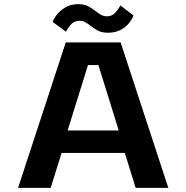

<svg xmlns="http://www.w3.org/2000/svg" viewBox="-20 -904 897 924"><path d="M790 0H633L580.5 -168H276.5L224 0H67L296.5 -700H560.5ZM403.5 -591 305.5 -276H551.5L453.5 -591ZM499.5 -746.5Q469.5 -746.5 450.2 -757.2Q431 -768 415.5 -780Q403.5 -789.5 391.2 -796.8Q379 -804 363.5 -804Q337 -804 320.8 -785.5Q304.5 -767 297.5 -751.5L233.5 -798.5Q236.5 -811 251.8 -831.2Q267 -851.5 293.5 -867.8Q320 -884 357 -884Q386 -884 405.2 -873.5Q424.5 -863 440 -850.5Q453 -840.5 465.5 -833Q478 -825.5 494 -825.5Q520 -825.5 536 -844Q552 -862.5 559 -878L622 -830Q618.5 -816.5 604 -796.8Q589.5 -777 563.5 -761.8Q537.5 -746.5 499.5 -746.5Z"/></svg>

Font: Trispace SemiExpanded SemiBold
Style: Regular
Weight: 600
Width: 6
Designer: Tyler Finck
Foundry: Etcetera Type Company
Version: Version 1.210; ttfautohint (v1.8.3)